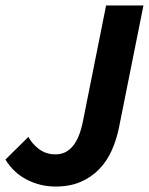

<svg xmlns="http://www.w3.org/2000/svg" viewBox="-28 -672 546 704"><path d="M176 12Q119 12 70 -13.5Q21 -39 -8 -87L76 -170Q90 -144 115.5 -125Q141 -106 176 -106Q252 -106 276 -227L361 -652H498L408 -203Q399 -159 381.5 -120Q364 -81 335.5 -51.5Q307 -22 267.5 -5Q228 12 176 12Z"/></svg>

Font: TypoPRO Source Sans Pro
Style: Bold Italic
Weight: 700
Italic angle: -11°
Designer: Paul D. Hunt
Foundry: Adobe Systems Incorporated
Version: Version 1.075;PS 2.000;hotconv 1.0.86;makeotf.lib2.5.63406